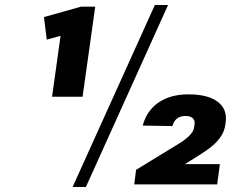

<svg xmlns="http://www.w3.org/2000/svg" viewBox="-20 -730 953 760"><path d="M306.9 -347.1H186.1L224.5 -622.6L258.1 -599L165.1 -573.1L154 -662.3L300.3 -703.6H356.9ZM593 -710.1H645.2L320 10.1H267.4ZM518.6 -57.7 699.1 -168.1Q717.3 -180.8 727.6 -190.9Q737.9 -201 742.9 -209.9Q747.8 -218.8 748.8 -229.1L749.8 -236.1Q752.8 -252.3 743.4 -261.6Q734.1 -271 713.9 -271Q694.7 -271 681.2 -261.1Q667.6 -251.2 662.7 -231L544.9 -232.9Q561 -292.7 608.1 -324.6Q655.1 -356.5 726.1 -356.5Q803.2 -356.5 841.9 -327Q880.7 -297.5 873.1 -244.8L872.1 -237.9Q869.1 -213.7 856.8 -193.7Q844.5 -173.6 824.4 -155.9Q804.2 -138.2 777.1 -121.2L614.9 -18.8L633.3 -80.4H850.4L839.7 0H511.5Z"/></svg>

Font: Pathway Extreme 8pt Thin 12pt
Style: Italic
Weight: 100
Italic angle: -8°
Version: Version 1.001;gftools[0.9.26]